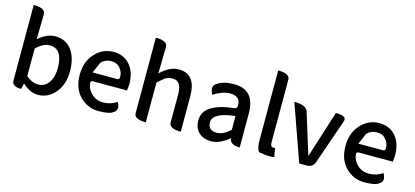

<svg xmlns="http://www.w3.org/2000/svg" viewBox="-65 -1298 3921 1813"><g transform="rotate(15 1896.0 -392.0)"><path d="M343 13Q266 13 191 -57L177 0Q87 0 87 -59V-797Q202 -797 202 -737L198 -492Q281 -564 362 -564Q465 -564 522 -488Q580 -412 580 -280Q580 -148 510 -67Q441 13 343 13ZM461 -282Q461 -468 332 -468Q269 -468 202 -401V-132Q259 -82 321 -82Q383 -82 422 -135Q461 -188 461 -282Z M1091 -118Q1131 -45 1077 -15Q1044 13 937 13Q830 13 753 -64Q677 -142 677 -272Q677 -403 752 -483Q827 -564 931 -564Q1035 -564 1094 -493Q1153 -423 1153 -304L1147 -245H812Q790 -245 793 -219Q797 -167 842 -122Q888 -77 958 -77Q1028 -77 1091 -118ZM789 -325H1030Q1053 -325 1051 -352Q1053 -396 1021 -435Q990 -474 933 -474Q876 -474 836 -434Z M1396 0Q1281 0 1281 -59V-797Q1396 -797 1396 -737L1391 -477Q1482 -564 1569 -564Q1738 -564 1738 -346V0Q1623 0 1623 -60V-332Q1623 -403 1601 -434Q1579 -465 1536 -465Q1494 -465 1464 -447L1396 -390V0Z M2211 -63Q2119 13 2039 13Q1960 13 1915 -30Q1870 -74 1870 -146Q1870 -234 1948 -282Q2027 -331 2169 -346Q2199 -350 2196 -382Q2197 -470 2094 -470Q2023 -470 1935 -414Q1892 -492 1950 -524Q2006 -564 2111 -564Q2314 -564 2314 -331V0Q2220 0 2211 -63ZM2067 -78Q2129 -78 2199 -142V-277Q2081 -263 2031 -233Q1981 -203 1981 -159Q1981 -78 2067 -78Z M2653 4Q2591 13 2528 -2Q2477 13 2477 -129V-797Q2592 -797 2592 -737V-123Q2592 -81 2619 -81H2638L2653 4Z M2896 0 2701 -550Q2819 -550 2836 -493L2961 -90L3107 -550Q3219 -550 3200 -494L3048 -56Q3029 0 2969 0Z M3689 -118Q3729 -45 3675 -15Q3642 13 3535 13Q3428 13 3351 -64Q3275 -142 3275 -272Q3275 -403 3350 -483Q3425 -564 3529 -564Q3633 -564 3692 -493Q3751 -423 3751 -304L3745 -245H3410Q3388 -245 3391 -219Q3395 -167 3440 -122Q3486 -77 3556 -77Q3626 -77 3689 -118ZM3387 -325H3628Q3651 -325 3649 -352Q3651 -396 3619 -435Q3588 -474 3531 -474Q3474 -474 3434 -434Z"/></g></svg>

Font: Swei Half Moon CJK TC
Style: Medium
Weight: 500
Version: Version 2.125